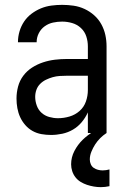

<svg xmlns="http://www.w3.org/2000/svg" viewBox="-20 -548 515 791"><path d="M190 8Q170 8 150.5 4.5Q131 1 114 -8.5Q97 -18 84 -33Q71 -48 63 -65.5Q55 -83 51.5 -102.5Q48 -122 48 -142Q48 -167 54.5 -191.5Q61 -216 76 -236Q91 -256 112 -269.5Q133 -283 157 -291Q181 -299 206 -302Q231 -305 256 -305H342V-357Q342 -378 335.5 -398Q329 -418 313.5 -432.5Q298 -447 277.5 -453Q257 -459 236 -459Q217 -459 198.5 -455Q180 -451 164.5 -440Q149 -429 140 -411.5Q131 -394 131 -375V-374H54V-375Q54 -397 60.5 -419Q67 -441 79.5 -459.5Q92 -478 110 -491.5Q128 -505 148.5 -513.5Q169 -522 191.5 -525Q214 -528 236 -528Q260 -528 283.5 -524.5Q307 -521 328.5 -511Q350 -501 368 -485Q386 -469 397.5 -448Q409 -427 414 -404Q419 -381 419 -357V0H342V-85Q332 -63 316.5 -44.5Q301 -26 280.5 -14Q260 -2 236.5 3Q213 8 190 8ZM219 -61Q243 -61 266.5 -68Q290 -75 308 -91Q326 -107 334 -130Q342 -153 342 -177V-236H256Q241 -236 226 -235Q211 -234 197 -230Q183 -226 169.5 -219.5Q156 -213 145.5 -202.5Q135 -192 130 -178Q125 -164 125 -149Q125 -131 131.5 -113Q138 -95 151.5 -83Q165 -71 183 -66Q201 -61 219 -61ZM395 223Q381 223 366.5 220.5Q352 218 338.5 213.5Q325 209 312.5 201.5Q300 194 291 182.5Q282 171 277.5 157Q273 143 273 129Q273 100 286.5 74Q300 48 320.5 28Q341 8 366 -6.5Q391 -21 419 -30V0Q405 9 393 21Q381 33 372 47Q363 61 356.5 77Q350 93 350 109Q350 119 354 128.5Q358 138 366 143.5Q374 149 383.5 151.5Q393 154 403 154Q410 154 417 153Q424 152 431 150V219Q422 221 413 222Q404 223 395 223Z"/></svg>

Font: Iosevka QP
Style: Regular
Weight: 400
Designer: Belleve Invis
Foundry: Belleve Invis
Version: Version 20.0.0; ttfautohint (v1.8.4)